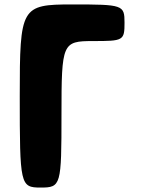

<svg xmlns="http://www.w3.org/2000/svg" viewBox="-20 -845 649 865"><path d="M257 -330C257 -651 261 -660 399 -660C536 -660 541 -662 541 -743C541 -823 534 -825 305 -825C75 -825 69 -813 69 -413C69 -12 71 0 163 0C255 0 257 -9 257 -330Z"/></svg>

Font: Hussar Print
Style: Bold
Weight: 700
Foundry: Cannot Into Space Fonts
Version: Version 2.00